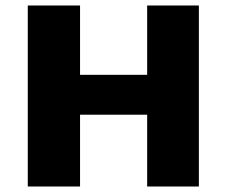

<svg xmlns="http://www.w3.org/2000/svg" viewBox="-20 -678 825 698"><path d="M515 0V-658H703V0ZM81 0V-658H271V0ZM135 -261V-406H616V-261Z"/></svg>

Font: Ysabeau Office Black
Style: Regular
Weight: 900
Designer: Christian Thalmann (Catharsis Fonts)
Version: Version 2.001;gftools[0.9.30]; featfreeze: tnum,lnum,ss02